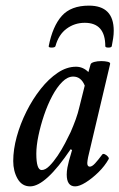

<svg xmlns="http://www.w3.org/2000/svg" viewBox="-20 -649 424 682"><path d="M87 13Q58 13 42.5 -14Q27 -41 27 -77Q27 -118 39.5 -163.5Q52 -209 74 -253Q96 -297 124.5 -333Q153 -369 185 -390.5Q217 -412 250 -412Q275 -412 294 -393L302 -421Q304 -426 315 -429Q326 -432 339.5 -432Q353 -432 363 -429.5Q373 -427 371 -421L293 -91Q292 -84 291 -79.5Q290 -75 290 -70Q290 -57 299 -57Q307 -57 318 -69Q329 -81 343 -100Q346 -104 352.5 -101Q359 -98 363.5 -92.5Q368 -87 366 -84Q352 -59 329.5 -37Q307 -15 284.5 -1Q262 13 247 13Q217 13 217 -29Q217 -41 219.5 -54Q222 -67 225 -78L236 -116L231 -119Q142 13 87 13ZM128 -45Q141 -45 155.5 -59.5Q170 -74 184.5 -95.5Q199 -117 211 -140Q223 -163 231 -180Q241 -203 249 -225Q257 -247 262 -269L281 -345Q268 -377 240 -377Q220 -377 201 -358Q182 -339 165.5 -308Q149 -277 136.5 -240Q124 -203 116.5 -167Q109 -131 109 -103Q109 -45 128 -45ZM153 -485Q167 -556 199.5 -592.5Q232 -629 296 -629Q384 -629 384 -540Q384 -527 382 -513.5Q380 -500 377 -485Q376 -480 365 -480Q354 -480 354 -485Q354 -568 281 -568Q245 -568 216.5 -547Q188 -526 177 -485Q175 -480 163.5 -480Q152 -480 153 -485Z"/></svg>

Font: Junicode Two Beta Condensed Medium
Style: Italic
Weight: 500
Width: 3
Italic angle: -9°
Version: Version 1.053; ttfautohint (v1.8.4)